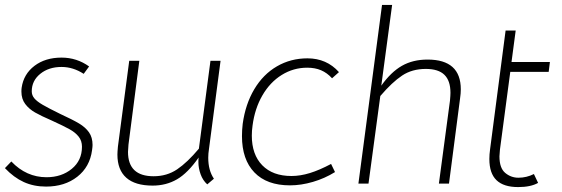

<svg xmlns="http://www.w3.org/2000/svg" viewBox="-31 -747 2283 780"><path d="M-11 -64 15 -91Q76 -27 158 -27Q219 -27 260.5 -61Q302 -95 302 -151Q302 -175 288.5 -192Q275 -209 251.5 -222Q228 -235 180 -257Q136 -276 111.5 -290Q87 -304 71.5 -324.5Q56 -345 56 -375Q56 -385 57 -391Q65 -446 109 -479.5Q153 -513 219 -513Q281 -513 331 -477L309 -447Q266 -475 219 -475Q167 -475 132.5 -447Q98 -419 98 -376Q98 -360 108.5 -347.5Q119 -335 142 -321.5Q165 -308 214 -284Q264 -261 290 -245.5Q316 -230 330.5 -209.5Q345 -189 345 -158Q345 -151 343 -137Q334 -69 283 -29Q232 11 156 11Q106 11 65.5 -7.5Q25 -26 -11 -64Z M446 -119Q446 -129 448 -151L494 -500H535L491 -160Q489 -138 489 -130Q489 -31 593 -31Q647 -31 688.5 -59Q730 -87 777 -143L824 -500H865L818 -142Q815 -123 815 -106Q815 -55 838 -21L811 2Q793 -14 784 -39Q775 -64 775 -89Q775 -102 776 -107Q732 -44 688 -18.5Q644 7 589 7Q518 7 482 -25Q446 -57 446 -119Z M952 -194Q952 -219 955 -244Q966 -324 1002 -384.5Q1038 -445 1094 -477.5Q1150 -510 1218 -510Q1296 -510 1346 -454L1318 -429Q1298 -451 1273.5 -461.5Q1249 -472 1217 -472Q1161 -472 1113.5 -442.5Q1066 -413 1035 -359.5Q1004 -306 995 -237Q992 -216 992 -196Q992 -119 1034.5 -75.5Q1077 -32 1153 -32Q1189 -32 1228 -44Q1267 -56 1314 -81L1330 -48Q1288 -22 1240 -8Q1192 6 1147 6Q1053 6 1002.5 -46.5Q952 -99 952 -194Z M1562 -727 1518 -399Q1557 -454 1601.5 -479.5Q1646 -505 1706 -505Q1841 -505 1841 -384Q1841 -367 1838 -347L1793 -1H1752L1797 -338Q1799 -360 1799 -370Q1799 -419 1774.5 -443Q1750 -467 1699 -467Q1643 -467 1602.5 -440Q1562 -413 1514 -357L1466 -1H1425L1521 -727Z M1957 -101Q1957 -120 1960 -141L2023 -623H2064L2047 -495H2203L2198 -455H2042L2000 -139Q1998 -119 1998 -112Q1998 -64 2021.5 -44.5Q2045 -25 2075 -25Q2108 -25 2138 -40L2155 -4Q2125 13 2074 13Q2015 13 1986 -15Q1957 -43 1957 -101Z"/></svg>

Font: Bellota Text Light
Style: Italic
Weight: 300
Italic angle: -7.5°
Designer: Kemie Guaida
Foundry: Kemie Guaida
Version: Version 4.001